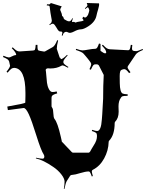

<svg xmlns="http://www.w3.org/2000/svg" viewBox="-22 -1145 951 1250"><path d="M301.8 -1098.1Q301.8 -1108.9 290.5 -1108.9Q289.6 -1108.9 286.4 -1109.4Q283.2 -1109.9 282.2 -1109.9L284.2 -1117.2Q297.4 -1115.7 301 -1117.2Q304.7 -1118.7 308.6 -1125V-1125.5L379.9 -1103.5Q378.4 -1100.6 372.6 -1090.8L369.6 -1080.6Q369.6 -1080.1 373 -1073.2Q382.3 -1052.7 382.3 -1041Q393.6 -1033.7 391.1 -1027.8Q394.5 -1024.4 394.8 -1022.5Q395 -1020.5 396.5 -1019.5L411.1 -1011.2Q432.6 -998.5 443.4 -1016.6Q445.8 -1022 449.2 -1026.4L452.6 -1025.4Q444.8 -1004.4 447.8 -1002.4Q450.7 -1000.5 454.8 -1002.2Q459 -1003.9 463.9 -1001Q468.8 -998 469.7 -998Q478.5 -1002.4 495.6 -1004.6Q512.7 -1006.8 521.5 -1010.7Q522 -1017.6 513.7 -1025.9L521 -1036.6Q521.5 -1035.2 526.4 -1032.2Q537.6 -1025.4 550.8 -1047.9Q552.7 -1050.8 556.4 -1064.2Q560.1 -1077.6 559.3 -1079.6Q558.6 -1081.5 556.6 -1087.2Q554.7 -1092.8 554 -1093.5Q553.2 -1094.2 551.5 -1096.4Q549.8 -1098.6 547.6 -1096.9Q545.4 -1095.2 542 -1093.3Q538.6 -1091.3 532.7 -1086.4L530.8 -1091.3Q548.3 -1105 547.1 -1112.1Q545.9 -1119.1 542.5 -1125.5L622.6 -1123Q625.5 -1111.8 617.2 -1085Q608.9 -1058.1 606 -1043Q598.1 -1002.9 552.7 -973.6Q522.5 -954.1 504.2 -953.9Q485.8 -953.6 460.2 -939.9Q434.6 -926.3 421.6 -933.8Q408.7 -941.4 398.4 -934.6Q388.2 -927.7 386.7 -913.6L379.9 -914.1Q384.3 -928.7 384 -932.4Q383.8 -936 380.4 -938.2Q377 -940.4 372.3 -939.7Q367.7 -939 362.1 -942.4Q356.4 -945.8 345.5 -965.3Q334.5 -984.9 326.2 -989.5Q317.9 -994.1 302.2 -981.4L299.3 -986.3Q309.1 -992.7 311.8 -997.1Q314.5 -1001.5 315.4 -1011.7Q304.7 -1067.9 301.8 -1098.1ZM304.7 -699.2 291.5 -700.2Q278.3 -700.2 275.4 -689.9Q277.3 -682.6 279.3 -655.5Q281.2 -628.4 283.9 -606.2Q286.6 -584 296.4 -564.9Q306.2 -545.9 319.6 -545.9Q333 -545.9 346.7 -549.8L350.6 -537.1Q319.3 -528.8 315.4 -518.1Q313.5 -513.7 313.5 -505.9V-453.1Q313.5 -449.7 318.8 -441.9Q324.2 -434.1 325.2 -407.2Q326.2 -380.4 332.5 -371.1Q353 -347.7 374 -253.9Q381.3 -222.2 380.4 -223.1L445.3 -154.8Q449.7 -150.9 454.6 -150.9H553.7Q560.1 -150.9 565.4 -159.2Q572.3 -173.3 585.9 -194.6Q599.6 -215.8 604.5 -230.2Q609.4 -244.6 609.4 -260Q609.4 -275.4 603 -280.3Q596.7 -285.2 575.7 -292L578.6 -299.8Q600.1 -292 610.4 -292Q636.2 -292 641.1 -367.2Q643.1 -398.4 643.6 -399.9L649.4 -502Q649.4 -588.9 653.3 -657.2L621.6 -719.2Q616.2 -726.1 609.4 -726.1H600.6Q594.2 -726.1 590.8 -724.6Q582.5 -721.2 569.3 -690.9L560.5 -694.8Q571.8 -719.2 571.8 -725.6Q571.8 -731.9 568.6 -737.3Q565.4 -742.7 558.8 -751Q552.2 -759.3 547.9 -764.9Q543.5 -770.5 534.7 -780.8Q525.9 -791 521.5 -795.9Q512.7 -806.6 471.7 -819.8L473.6 -827.1Q502.9 -816.9 514.4 -816.9Q525.9 -816.9 553.2 -822Q580.6 -827.1 594.7 -827.1H597.7Q605 -827.1 610.1 -834Q615.2 -840.8 622.6 -861.8L632.3 -858.9V-814Q653.8 -797.9 661.6 -797.9Q669.4 -797.9 669.4 -801.8Q669.4 -811.5 664.3 -820.6Q659.2 -829.6 641.6 -848.1L647.5 -854Q664.1 -835.9 673.1 -830.6Q682.1 -825.2 692.4 -824.2L812.5 -817.9Q819.3 -817.9 823 -824.7Q826.7 -831.5 829.6 -853L839.4 -852.1Q837.4 -841.8 837.4 -832.3Q837.4 -822.8 839.4 -819.3Q842.3 -814 851.6 -813H853.5Q855.5 -812 865 -812Q874.5 -812 906.7 -826.2L908.7 -819.8Q872.1 -804.7 862.3 -791L814.5 -720.2Q808.6 -713.9 808.6 -706.5Q808.6 -699.2 827.6 -674.8L818.4 -668.9Q799.3 -694.8 787.6 -694.8Q782.7 -694.8 779.3 -693.8L768.6 -689.9Q757.3 -685.5 757.3 -650.4Q757.3 -615.2 757.8 -603.5Q758.8 -544.4 776.4 -536.1Q784.2 -532.2 809.6 -530.8L808.6 -521Q783.2 -521 775.6 -518.3Q768.1 -515.6 764.6 -507.8Q749.5 -487.8 749.5 -452.1L750.5 -417Q750.5 -375 726.6 -351.1Q724.6 -347.2 724.6 -345.2Q724.6 -267.1 689.5 -230Q685.5 -226.1 685.5 -221.2Q684.1 -165 656.2 -113.8Q628.4 -62.5 581.5 -39.1Q575.7 -36.1 575.7 -28.8Q575.7 -21.5 582.5 1L575.7 3.9Q568.4 -16.6 564.5 -22.7Q560.5 -28.8 555.7 -28.8Q535.2 -28.8 500.2 -18.1Q465.3 -7.3 452.9 -7.1Q440.4 -6.8 435.5 -2L413.6 32.2Q405.3 44.4 397.5 85H393.6Q398.4 57.6 398.4 37.6Q398.4 17.6 377.2 -9.8Q356 -37.1 325.7 -57.6Q259.3 -103.5 211.4 -113.8L212.4 -118.2Q242.7 -111.8 254.6 -111.8Q266.6 -111.8 266.6 -126Q266.6 -130.9 263.7 -137.2Q245.1 -165 214.6 -263.2Q184.1 -361.3 165.3 -401.6Q146.5 -441.9 132.3 -441.9L29.3 -428.2L25.4 -451.2Q142.6 -471.2 142.6 -477.1L143.6 -519V-541Q143.6 -699.7 70.3 -703.1Q60.5 -703.1 52.2 -697.5Q43.9 -691.9 27.3 -671.9L20.5 -678.2Q43.5 -706.5 43.5 -717.8Q43.5 -720.2 41.5 -726.1L37.6 -744.1Q35.2 -752.4 27.8 -758.3Q20.5 -764.2 -2.4 -773.9L0.5 -782.2Q26.4 -771 34.9 -771Q43.5 -771 50.8 -775.9L69.3 -784.2Q72.8 -785.2 78.1 -785.9Q83.5 -786.6 83.5 -787.1Q83.5 -803.2 54.7 -831.1L60.5 -836.9Q78.6 -819.3 87.2 -814.7Q95.7 -810.1 105.5 -810.1L191.4 -815.9Q201.7 -815.9 205.3 -821.8Q209 -827.6 210.4 -853H221.7Q221.7 -826.7 224.4 -821Q227.1 -815.4 237.3 -814L265.6 -809.1Q268.6 -809.1 272.5 -811L320.3 -837.9Q335.4 -845.2 350.6 -883.8L356.4 -880.9Q347.7 -848.1 347.7 -827.1L366.7 -770Q371.6 -770 374.5 -759.8Q386.2 -759.8 414.6 -788.1L418.5 -784.2Q390.6 -754.9 390.6 -744.1V-740.2Q390.6 -732.4 399.7 -725.1Q408.7 -717.8 423.3 -709L420.4 -704.1Q392.1 -719.2 387.2 -719.2Q382.3 -719.2 377.4 -716.8Q348.1 -699.2 304.7 -699.2Z"/></svg>

Font: Eater
Style: Regular
Weight: 400
Version: Version 001.002